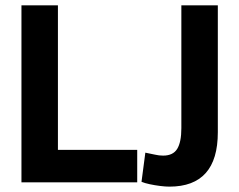

<svg xmlns="http://www.w3.org/2000/svg" viewBox="-20 -680 892 716"><path d="M196 -121H491.7V0H60V-660H196ZM792.3 -660V-186.7Q792.3 -85.3 747.2 -34.7Q702 16 611.7 16Q597 16 577.2 13.5Q557.3 11 538.5 7Q519.7 3 507.7 -2L522 -110.7Q543.7 -106.7 558.3 -103.2Q573 -99.7 588.3 -99.7Q625.3 -99.7 640.8 -124.8Q656.3 -150 656.3 -202V-660Z"/></svg>

Font: Nata Sans
Style: Regular
Weight: 400
Designer: Daniel Uzquiano Cruz
Version: Version 1.001